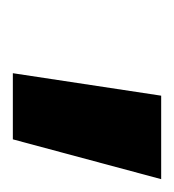

<svg xmlns="http://www.w3.org/2000/svg" viewBox="-6 -702 271 299"><g transform="rotate(90 129.5 -552.5)"><path d="M94 -437 129 -668H259L197 -437Z"/></g></svg>

Font: Atkinson Hyperlegible Next
Style: Bold Italic
Weight: 700
Italic angle: -12°
Designer: Elliott Scott, Megan Eiswerth, Linus Boman, Theodore Petrosky, Letters from Sweden
Foundry: Applied Design Works, Letters from Sweden
Version: Version 2.001